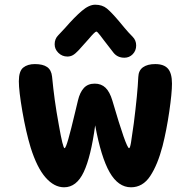

<svg xmlns="http://www.w3.org/2000/svg" viewBox="-20 -795 810 815"><path d="M110 -169Q90 -235 75 -322Q60 -409 60 -450Q60 -493 78.5 -508Q97 -523 128 -523Q162 -523 180 -510.5Q198 -498 201 -470Q206 -418 212.5 -370.5Q219 -323 230 -263Q247 -166 254 -166Q259 -166 270 -204.5Q281 -243 299 -319L311 -369Q319 -403 336 -421.5Q353 -440 382 -440Q410 -440 428 -422.5Q446 -405 457 -368Q516 -166 528 -166Q532 -166 536 -189.5Q540 -213 548 -272Q564 -398 567 -468Q568 -496 587 -509.5Q606 -523 639 -523Q676 -523 693 -503.5Q710 -484 710 -440Q710 -400 698.5 -321Q687 -242 670 -175Q649 -95 617.5 -47.5Q586 0 536 0Q482 0 445.5 -63.5Q409 -127 384 -263Q366 -130 335.5 -65Q305 0 252 0Q210 0 173.5 -41.5Q137 -83 110 -169ZM462 -571 421 -624Q418 -628 405.5 -644.5Q393 -661 389 -661Q383 -661 357 -630Q336 -606 314 -582Q300 -567 289.5 -561Q279 -555 266 -555Q244 -555 228 -570.5Q212 -586 212 -607Q212 -630 227 -645L256 -676Q296 -722 327 -748.5Q358 -775 384 -775Q414 -775 433.5 -759Q453 -743 486 -704Q491 -698 508 -677.5Q525 -657 543 -639Q558 -624 558 -602Q558 -580 543.5 -565Q529 -550 508 -550Q479 -550 462 -571Z"/></svg>

Font: Mali
Style: Bold
Weight: 700
Designer: Kitiyaporn Chalermlarp | Katatrad Aksorn Co.,Ltd.
Foundry: Cadson Demak Co.,Ltd.
Version: Version 1.000; ttfautohint (v1.6)